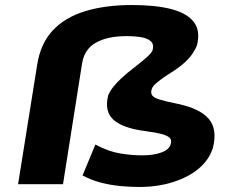

<svg xmlns="http://www.w3.org/2000/svg" viewBox="-20 -734 920 765"><path d="M534 11Q497 11 457 7Q417 3 379.5 -7Q342 -17 309 -35L360 -158Q413 -130 459 -122.5Q505 -115 547 -115Q592 -115 623 -126.5Q654 -138 660 -159Q665 -175 657 -184Q649 -193 625.5 -199.5Q602 -206 557 -212Q471 -223 433 -256Q395 -289 411 -354Q418 -371 431.5 -388Q445 -405 465.5 -424Q486 -443 515 -465Q548 -491 565.5 -506.5Q583 -522 588 -534Q594 -557 581.5 -569Q569 -581 544 -585.5Q519 -590 484 -590Q408 -590 362 -564Q316 -538 307 -481L231 0H52L128 -475Q141 -560 190 -612.5Q239 -665 319.5 -689.5Q400 -714 505 -714Q601 -714 663.5 -697.5Q726 -681 752.5 -646Q779 -611 765 -554Q759 -538 746.5 -519.5Q734 -501 712.5 -482Q691 -463 659 -443Q638 -430 622.5 -418.5Q607 -407 597 -397.5Q587 -388 584 -377Q580 -364 586 -354.5Q592 -345 615.5 -337.5Q639 -330 689 -320Q778 -301 812.5 -259.5Q847 -218 828 -144Q813 -97 772 -62.5Q731 -28 669.5 -8.5Q608 11 534 11Z"/></svg>

Font: Nunito Sans 7pt Expanded ExtraBold
Style: Italic
Weight: 800
Width: 7
Italic angle: -9°
Designer: Vernon Adams
Foundry: Vernon Adams
Version: Version 3.101;gftools[0.9.27]